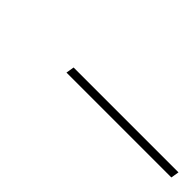

<svg xmlns="http://www.w3.org/2000/svg" viewBox="34 -868 400 400"><g transform="rotate(45 234.0 -668.0)"><path d="M468 -677 465 -659H156L159 -677Z"/></g></svg>

Font: Fz Poppins Thin
Style: Italic
Weight: 100
Italic angle: -10°
Designer: Ninad Kale (Devanagari), Jonny Pinhorn (Latin)
Foundry: Indian Type Foundry
Version: Vit hóa bi Vntype.Com & FontZin.Com